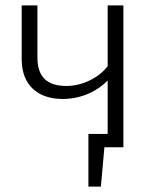

<svg xmlns="http://www.w3.org/2000/svg" viewBox="-20 -543 579 708"><path d="M377 -523V-299C345 -257 285 -226 225 -226C155 -226 118 -258 118 -331V-523H60V-324C60 -228 121 -178 211 -178C281 -178 340 -208 377 -246V-49H306V145H352L365 0H435V-523Z"/></svg>

Font: FiraGO Light
Style: Regular
Weight: 300
Designer: bBox Type
Foundry: bBox Type GmbH
Version: Version 1.001;PS 001.001;hotconv 1.0.88;makeotf.lib2.5.64775